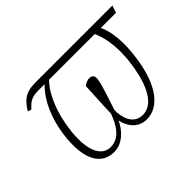

<svg xmlns="http://www.w3.org/2000/svg" viewBox="-106 -763 999 999"><g transform="rotate(-45 393.5 -263.0)"><path d="M254 10C320 10 365 -43 387 -90C396 -43 429 10 496 10C583 10 658 -76 682 -257C697 -358 687 -446 662 -496H774L787 -536H223C142 -536 119 -507 86 -458L106 -451C136 -484 154 -496 204 -496H248C186 -435 148 -344 134 -245C109 -64 168 10 254 10ZM497 -21C429 -21 409 -88 410 -144C422 -182 450 -260 460 -307C465 -332 464 -354 434 -354C420 -354 402 -346 393 -337C389 -275 388 -216 384 -143C363 -86 329 -21 260 -21C191 -21 155 -101 176 -246C189 -339 223 -437 281 -496H617C632 -465 660 -385 641 -250C621 -107 571 -21 497 -21Z"/></g></svg>

Font: Noto Serif Condensed ExtraLight
Style: Italic
Weight: 200
Width: 3
Italic angle: -12°
Designer: Monotype Design Team
Foundry: Monotype Imaging Inc.
Version: Version 2.013